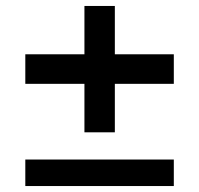

<svg xmlns="http://www.w3.org/2000/svg" viewBox="-20 -624 668 644"><path d="M263.2 -180.2V-342.8H64.9V-441.9H263.2V-604H365.2V-441.9H563V-342.8H365.2V-180.2ZM64.9 0V-88.9H563V0Z"/></svg>

Font: Lumene Sans
Style: Bold
Weight: 600
Designer: Deni Anggara
Version: Version 1.003;Glyphs 3.1.2 (3151)